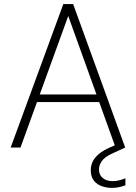

<svg xmlns="http://www.w3.org/2000/svg" viewBox="-20 -720 664 937"><path d="M32 0 289 -700H337L591 0H544L313 -642L80 0ZM142 -222 157 -259H468L483 -222ZM527 197Q502 197 478 189Q454 181 438.5 162Q423 143 423 110Q423 89 432 69.5Q441 50 462 32Q483 14 518 -1L576 -27L591 0L528 29Q491 46 477 66Q463 86 463 107Q463 133 481 148.5Q499 164 531 164Q545 164 561.5 160Q578 156 592 150V184Q578 190 560.5 193.5Q543 197 527 197Z"/></svg>

Font: DM Sans 20pt ExtraLight
Style: Regular
Weight: 250
Version: Version 4.004;gftools[0.9.30]